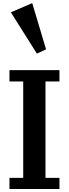

<svg xmlns="http://www.w3.org/2000/svg" viewBox="-20 -1248 453 1268"><path d="M42.5 0ZM133.3 -73.2V-710H42.5V-784.7H372.6V-710H280.3V-73.2H372.6V0H42.5V-73.2ZM51.8 -1166.5 192.9 -1227.5 284.2 -921.9 223.6 -894Z"/></svg>

Font: Dhyana
Style: Bold
Weight: 700
Foundry: Vernon Adams
Version: Version 1.002; ttfautohint (v0.8.51-6076)